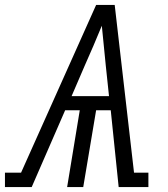

<svg xmlns="http://www.w3.org/2000/svg" viewBox="-60 -755 680 775"><path d="M-40 0V-58H25L328 -735H403L481 -58H539V0H419L387 -310H328L276 0H211L262 -310H203L68 0ZM229 -367H380L367 -490Q363 -530 359 -570.5Q355 -611 351 -651Q334 -610 317 -570Q300 -530 282 -490Z"/></svg>

Font: Iosevka Slab LtExObl
Style: Regular
Weight: 300
Width: 7
Italic angle: -9°
Monospace: yes
Designer: Belleve Invis
Foundry: Belleve Invis
Version: Version 11.1.0; ttfautohint (v1.8.3)